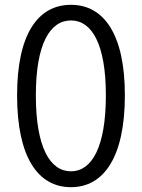

<svg xmlns="http://www.w3.org/2000/svg" viewBox="-20 -765 589 798"><path d="M275 13C412 13 499 -113 499 -369C499 -622 412 -745 275 -745C137 -745 51 -622 51 -369C51 -113 137 13 275 13ZM275 -53C188 -53 129 -152 129 -369C129 -583 188 -680 275 -680C361 -680 420 -583 420 -369C420 -152 361 -53 275 -53Z"/></svg>

Font: ChiuKong Gothic CL Normal
Style: Regular
Weight: 350
Designer: Ryoko NISHIZUKA 西塚涼子 (kana, bopomofo & ideographs); Paul D. Hunt (Latin, Greek & Cyrillic); Sandoll Communications 산돌커뮤니
Foundry: Adobe
Version: Version 1.300